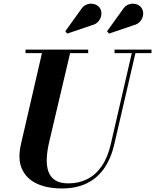

<svg xmlns="http://www.w3.org/2000/svg" viewBox="-20 -1023 854 1057"><path d="M320.5 14.5Q239 14.5 181.8 -12.5Q124.5 -39.5 100.5 -93.8Q76.5 -148 95.5 -230L215.5 -750H370.5L250.5 -240Q239.5 -193 237.5 -152.2Q235.5 -111.5 246 -80.2Q256.5 -49 283.2 -31.2Q310 -13.5 356.5 -13.5Q413.5 -13.5 460 -36.8Q506.5 -60 539.8 -108Q573 -156 590 -230L710 -750H730L609.5 -230Q591.5 -151.5 553.8 -96.8Q516 -42 457.8 -13.8Q399.5 14.5 320.5 14.5ZM120.5 -730.5V-750H465.5V-730.5ZM610.5 -730.5V-750H814V-730.5ZM580 -838 569.5 -851 655.5 -970.5Q666.5 -988 681.5 -995.5Q696.5 -1003 711.8 -1002.8Q727 -1002.5 739.8 -996Q752.5 -989.5 759.5 -979Q770 -963 768 -943Q766 -923 752.5 -906.2Q739 -889.5 715.5 -884ZM350 -838 339.5 -851 425.5 -970.5Q436.5 -988 451.5 -995.5Q466.5 -1003 481.8 -1002.8Q497 -1002.5 509.8 -996Q522.5 -989.5 529.5 -979Q540 -963 538 -943Q536 -923 522.5 -906.2Q509 -889.5 485.5 -884Z"/></svg>

Font: Bodoni Moda 11pt
Style: Bold Italic
Weight: 700
Italic angle: -13°
Designer: Owen Earl
Foundry: indestructible type
Version: Version 2.004